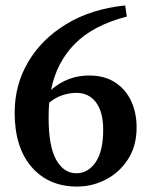

<svg xmlns="http://www.w3.org/2000/svg" viewBox="-20 -673 560 707"><path d="M261 -35Q304 -35 332 -75.5Q360 -116 360 -195Q360 -261 333.5 -296Q307 -331 262 -331Q237 -331 211.5 -323Q186 -315 161 -295Q160 -282 159.5 -268Q159 -254 159 -240Q159 -134 187 -84.5Q215 -35 261 -35ZM483 -203Q483 -135 451 -86Q419 -37 369 -11.5Q319 14 264 14Q159 14 96.5 -58Q34 -130 34 -258Q34 -360 83.5 -444.5Q133 -529 224.5 -584.5Q316 -640 441 -653L447 -612Q323 -580 255.5 -511.5Q188 -443 168 -342Q229 -395 308 -395Q365 -395 404 -369.5Q443 -344 463 -301Q483 -258 483 -203Z"/></svg>

Font: Source Serif Pro SemiBold
Style: Regular
Weight: 600
Designer: Frank Grießhammer
Foundry: Adobe Systems Incorporated
Version: Version 3.001;hotconv 1.0.111;makeotfexe 2.5.65597